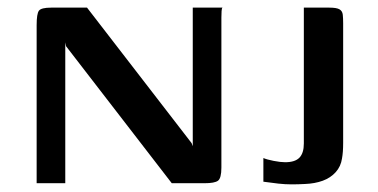

<svg xmlns="http://www.w3.org/2000/svg" viewBox="-20 -480 990 503"><path d="M76 0V-414Q76 -444 82 -452Q88 -460 114 -460H208L482 -105L485 -97V-460H563Q561 -459 560.5 -451Q560 -443 560 -434Q560 -425 560 -417V-41Q560 -13 551 -6.5Q542 0 516 0H430L153 -359L151 -369V0ZM879 -149Q879 -130 879 -105.5Q879 -81 876 -65Q873 -44 859.5 -29Q846 -14 825.5 -6.5Q805 1 779 2Q761 3 744 3Q727 3 709 1Q691 -1 670 -4V-66Q679 -62 697 -58.5Q715 -55 727 -55Q753 -55 764.5 -67Q776 -79 776 -104V-460H843Q862 -460 869.5 -455.5Q877 -451 878 -441.5Q879 -432 879 -419Z"/></svg>

Font: Genos Thin Medium
Style: Regular
Weight: 500
Version: Version 1.010